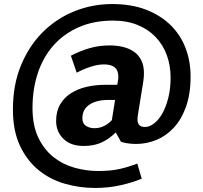

<svg xmlns="http://www.w3.org/2000/svg" viewBox="-20 -712 1006 951"><path d="M579 -10 554 -55H552Q521 -24 483.5 -6.5Q446 11 394 11Q330 11 294 -24.5Q258 -60 258 -113Q258 -161 278 -195Q298 -229 332 -250.5Q366 -272 409.5 -282Q453 -292 501 -292H561L565 -317Q566 -322 566 -326Q566 -330 566 -334Q566 -393 495 -393Q467 -393 432.5 -382.5Q398 -372 360 -352L331 -436Q377 -460 424 -473.5Q471 -487 522 -487Q560 -487 591.5 -479Q623 -471 645.5 -454.5Q668 -438 680.5 -412Q693 -386 693 -349Q693 -331 690 -310L664 -149Q661 -132 661 -120Q661 -83 698 -83Q720 -83 743 -100.5Q766 -118 784 -150Q802 -182 813.5 -227Q825 -272 825 -328Q825 -388 806 -439.5Q787 -491 750.5 -529Q714 -567 661 -588.5Q608 -610 540 -610Q444 -610 369.5 -577Q295 -544 244 -486Q193 -428 167 -349Q141 -270 141 -178Q141 -90 170 -30Q199 30 245.5 66.5Q292 103 350 119Q408 135 466 135Q530 135 575 124.5Q620 114 660 98L682 173Q640 191 579.5 205Q519 219 450 219Q374 219 301 198Q228 177 171 130.5Q114 84 79 10Q44 -64 44 -170Q44 -292 84 -388.5Q124 -485 191.5 -552.5Q259 -620 348 -656Q437 -692 536 -692Q630 -692 702 -664.5Q774 -637 823.5 -589Q873 -541 898.5 -475.5Q924 -410 924 -333Q924 -246 901 -182.5Q878 -119 840 -78.5Q802 -38 753.5 -18.5Q705 1 654 1Q633 1 612.5 -2Q592 -5 579 -10ZM550 -217H514Q459 -217 423.5 -194Q388 -171 388 -126Q388 -100 406 -88.5Q424 -77 448 -77Q474 -77 496.5 -88.5Q519 -100 534 -117Z"/></svg>

Font: Ek Mukta
Style: Bold
Weight: 700
Designer: Girish Dalvi and Yashodeep Gholap
Foundry: Ek Type
Version: Version 2.538;PS 1.002;hotconv 16.6.51;makeotf.lib2.5.65220;